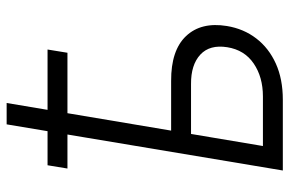

<svg xmlns="http://www.w3.org/2000/svg" viewBox="-166 -701 867 575"><g transform="rotate(-90 267.5 -413.5)"><path d="M406.7 -704.6 397 -645H50.3L60.1 -704.6ZM152.8 -334.5H312.5Q404.3 -335 447 -289.8Q489.7 -244.6 477.1 -167.5Q468.8 -117.2 439.9 -79.6Q411.1 -42 364.7 -21Q318.4 0 256.3 0H44.4L182.6 -827.1H246.6L117.7 -59.6H266.1Q324.2 -59.6 364.7 -87.2Q405.3 -114.7 413.6 -166.5Q421.9 -218.8 391.4 -247.1Q360.8 -275.4 303.2 -274.9H143.1Z"/></g></svg>

Font: Inter Tight Light
Style: Italic
Weight: 300
Italic angle: -9.39999°
Designer: Rasmus Andersson
Foundry: rsms
Version: Version 3.004